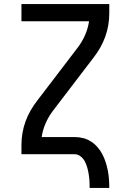

<svg xmlns="http://www.w3.org/2000/svg" viewBox="-20 -755 640 940"><path d="M419 165Q419 148 418 131.5Q417 115 414.5 99Q412 83 407.5 66.5Q403 50 395.5 35.5Q388 21 374.5 10.5Q361 0 345 0H85V-46Q85 -75 90 -104Q95 -133 105 -160.5Q115 -188 129.5 -213.5Q144 -239 162 -262L362 -524Q383 -552 397 -584.5Q411 -617 416 -651H85V-735H515V-689Q515 -660 510 -631Q505 -602 495 -574.5Q485 -547 470.5 -521.5Q456 -496 438 -473L238 -211Q217 -183 203 -150.5Q189 -118 184 -84H345Q366 -84 386.5 -79Q407 -74 425 -62.5Q443 -51 457 -35Q471 -19 481 0Q491 19 497.5 39.5Q504 60 508 80.5Q512 101 513.5 122.5Q515 144 515 165Z"/></svg>

Font: Iosevka Curly Medium Extended
Style: Regular
Weight: 500
Width: 7
Monospace: yes
Designer: Belleve Invis
Foundry: Belleve Invis
Version: Version 11.1.0; ttfautohint (v1.8.3)